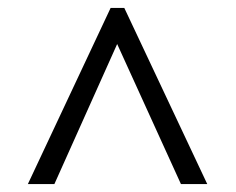

<svg xmlns="http://www.w3.org/2000/svg" viewBox="-20 -734 599 488"><path d="M261.2 -713.9H295.9L506.8 -266.1H439.9L277.8 -622.1L118.2 -266.1H50.8Z"/></svg>

Font: Noto Serif Malayalam
Style: Regular
Weight: 400
Designer: Indian Type Foundry
Foundry: Monotype Imaging Inc.
Version: Version 1.01